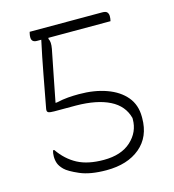

<svg xmlns="http://www.w3.org/2000/svg" viewBox="-107 -790 815 900"><g transform="rotate(-15 300.0 -340.0)"><path d="M119 -700H471Q489 -700 495 -692.5Q501 -685 501 -674Q501 -662 498 -650H196V-644Q205 -629 199 -596Q187 -535 173.5 -467Q160 -399 150 -347H156Q188 -354 213.5 -356Q239 -358 266 -358Q341 -358 399.5 -337Q458 -316 491 -276.5Q524 -237 524 -179V-173Q524 -82 463 -31Q402 20 300 20Q221 20 171.5 -1.5Q122 -23 105 -40Q88 -57 82.5 -72.5Q77 -88 77 -106Q77 -122 81 -135H87Q123 -83 173 -56.5Q223 -30 300 -30Q385 -30 432.5 -73.5Q480 -117 480 -179V-185Q464 -247 402.5 -278Q341 -309 240 -310H134Q114 -310 106 -313.5Q98 -317 100 -330Q115 -410 130 -491Q145 -572 162 -650H141Q115 -650 115 -674Q115 -682 116.5 -689Q118 -696 119 -700Z"/></g></svg>

Font: Recursive Mn Csl St Lt
Style: Regular
Weight: 300
Monospace: yes
Version: Version 1.079;hotconv 1.0.112;makeotfexe 2.5.65598; ttfautoh